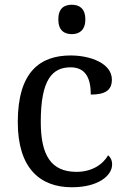

<svg xmlns="http://www.w3.org/2000/svg" viewBox="-20 -780 532 810"><path d="M283 -636C314 -636 340 -652 340 -698C340 -745 314 -760 283 -760C251 -760 226 -745 226 -698C226 -652 251 -636 283 -636ZM283 10C396 10 453 -40 453 -86C453 -104 446 -117 436 -125C413 -84 365 -55 303 -55C196 -55 152 -124 152 -266C152 -445 201 -496 278 -496C345 -496 363 -444 363 -381C422 -381 452 -398 452 -444C452 -513 361 -546 278 -546C151 -546 55 -479 55 -265C55 -69 150 10 283 10Z"/></svg>

Font: Noto Serif Balinese
Style: Regular
Weight: 400
Designer: Monotype Design Team
Foundry: Monotype Imaging Inc.
Version: Version 2.005